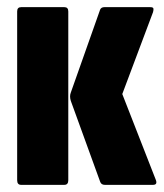

<svg xmlns="http://www.w3.org/2000/svg" viewBox="-20 -517 460 537"><path d="M273 0Q263 0 260 -9L178 -235Q174 -248 178 -258L260 -490Q263 -497 272 -497H400Q408 -497 409 -493.5Q410 -490 408 -483L322 -254L415 -16Q422 0 408 0ZM39 0Q28 0 28 -13V-485Q28 -497 39 -497H160Q171 -497 171 -485V-13Q171 0 160 0Z"/></svg>

Font: Sofia Sans Extra Condensed Black
Style: Regular
Weight: 900
Designer: Botio Nikoltchev, Ani Petrova
Foundry: lettersoup
Version: Version 4.101